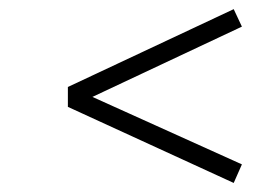

<svg xmlns="http://www.w3.org/2000/svg" viewBox="-20 -445 614 424"><path d="M129.9 -209V-252.9L496.1 -424.8L514.2 -386.2L184.1 -231L514.2 -82L496.1 -41Z"/></svg>

Font: Dehuti
Style: Bold-Italic
Weight: 700
Version: Version 1.2